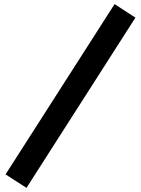

<svg xmlns="http://www.w3.org/2000/svg" viewBox="-20 -823 680 927"><path d="M633.8 -737.8 107.9 84 6.8 19 533.2 -803.2Z"/></svg>

Font: Yokawerad
Style: Regular
Weight: 500
Designer: gluk
Foundry: gluk
Version: Version 0.79